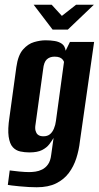

<svg xmlns="http://www.w3.org/2000/svg" viewBox="-20 -671 417 810"><path d="M135 119Q121 119 101 118Q81 117 62 115Q43 113 29.5 111.5Q16 110 13 109L21 48Q35 50 60 52.5Q85 55 103 55Q115 55 129.5 53Q144 51 158 44Q172 37 182.5 22.5Q193 8 196 -18L206 -89Q199 -77 188 -62.5Q177 -48 157.5 -38Q138 -28 104 -28Q84 -28 65.5 -32Q47 -36 34 -50Q21 -64 16.5 -94.5Q12 -125 20 -177L49 -388Q56 -438 77 -462Q98 -486 124 -493.5Q150 -501 172 -501Q193 -501 211 -498Q229 -495 241.5 -486Q254 -477 257 -457L275 -494H377L317 -74Q313 -38 302 -3.5Q291 31 270.5 58.5Q250 86 217 102.5Q184 119 135 119ZM163 -96Q180 -96 190.5 -104.5Q201 -113 207.5 -128.5Q214 -144 216 -161L250 -410Q248 -415 244 -420Q240 -425 232 -428.5Q224 -432 210 -432Q190 -432 177.5 -420.5Q165 -409 162 -379L130 -147Q127 -130 130 -119.5Q133 -109 138.5 -104Q144 -99 150.5 -97.5Q157 -96 163 -96ZM202 -546 122 -651H198L241 -604L301 -651H376L266 -546Z"/></svg>

Font: Alumni Sans
Style: Bold Italic
Weight: 700
Italic angle: -8°
Designer: Robert E. Leuschke
Foundry: Robert E. Leuschke
Version: Version 1.016